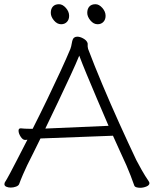

<svg xmlns="http://www.w3.org/2000/svg" viewBox="-20 -884 730 911"><path d="M443 -769Q424 -769 409 -787Q394 -805 394 -823Q394 -842 404 -853Q414 -864 433 -864Q450 -864 465.5 -846.5Q481 -829 481 -809Q481 -791 470.5 -780Q460 -769 443 -769ZM270 -769Q251 -769 236 -787Q221 -805 221 -823Q221 -842 231 -853Q241 -864 260 -864Q277 -864 292.5 -846.5Q308 -829 308 -809Q308 -791 297.5 -780Q287 -769 270 -769ZM172 -227Q156 -193 139.5 -161Q123 -129 109 -100Q101 -84 89 -56Q77 -28 71 -11Q68 -3 56 1.5Q44 6 31 6Q19 6 10 2Q1 -2 1 -10Q1 -17 5 -22Q9 -28 13.5 -36Q18 -44 28 -62.5Q38 -81 57 -118Q76 -155 110 -221Q107 -221 104.5 -220.5Q102 -220 100 -220H99Q88 -220 78 -235.5Q68 -251 68 -264Q68 -275 78 -275H80Q89 -274 98 -273.5Q107 -273 117 -273H135Q170 -342 204.5 -413.5Q239 -485 268 -548Q297 -611 314 -652Q318 -662 321 -680.5Q324 -699 331 -705Q338 -710 346 -710Q360 -710 375 -701.5Q390 -693 394 -683Q396 -680 396 -676.5Q396 -673 396 -670V-663Q396 -660 398 -652Q427 -575 465.5 -483.5Q504 -392 546 -299Q588 -206 627 -124Q635 -108 652 -78Q669 -48 685 -25Q687 -22 688 -19.5Q689 -17 689 -15Q689 -5 674.5 1Q660 7 645 7Q635 7 627 4.5Q619 2 617 -4Q611 -22 599.5 -51.5Q588 -81 580 -99Q565 -131 549 -167Q533 -203 516 -240ZM495 -287Q467 -352 440 -415.5Q413 -479 391 -532Q369 -585 356 -620Q341 -583 315 -527Q289 -471 258 -405.5Q227 -340 195 -274Z"/></svg>

Font: Moon Stars Kai T Light
Style: Regular
Weight: 300
Designer: GuiWonder
Version: Version 1.101